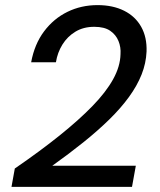

<svg xmlns="http://www.w3.org/2000/svg" viewBox="-20 -732 626 752"><path d="M25 0 38 -72Q137 -140 213 -201Q289 -262 342 -316.5Q395 -371 423 -421.5Q451 -472 452 -520Q454 -547 444 -571.5Q434 -596 411.5 -611.5Q389 -627 349 -627Q307 -627 275.5 -608Q244 -589 224.5 -557.5Q205 -526 199 -488H102Q115 -559 152.5 -609Q190 -659 244 -685.5Q298 -712 362 -712Q422 -712 466 -690Q510 -668 533 -627Q556 -586 554 -530Q552 -484 534.5 -440Q517 -396 485 -352Q453 -308 408 -264Q363 -220 307 -175Q251 -130 185 -83H512L497 0Z"/></svg>

Font: DM Sans 16pt Medium
Style: Italic
Weight: 500
Italic angle: -10°
Version: Version 4.004;gftools[0.9.30]